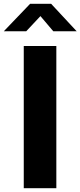

<svg xmlns="http://www.w3.org/2000/svg" viewBox="-56 -982 420 1002"><path d="M222 -819H344L211 -962H101L-36 -819H81L155 -898ZM68 -742V0H238V-742Z"/></svg>

Font: 18Franklin
Style: Bold
Weight: 700
Designer: Pablo Impallari, Rodrigo Fuenzalida (Modified by Dan O. Williams)
Version: Version 0.025;PS 000.025;hotconv 1.0.88;makeotf.lib2.5.64775